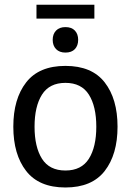

<svg xmlns="http://www.w3.org/2000/svg" viewBox="-20 -797 565 829"><path d="M262.5 12.5Q148.3 12.5 92.9 -58.8Q37.5 -130 37.5 -250Q37.5 -370 92.9 -441.2Q148.3 -512.5 262.5 -512.5Q376.7 -512.5 432.1 -441.2Q487.5 -370 487.5 -250Q487.5 -130 432.1 -58.8Q376.7 12.5 262.5 12.5ZM262.5 -60.8Q331.7 -60.8 363.8 -111.7Q395.8 -162.5 395.8 -250Q395.8 -337.5 363.8 -388.3Q331.7 -439.2 262.5 -439.2Q193.3 -439.2 161.2 -388.3Q129.2 -337.5 129.2 -250Q129.2 -162.5 161.2 -111.7Q193.3 -60.8 262.5 -60.8ZM387.5 -716.7H137.5V-776.7H387.5ZM262.5 -570Q236.7 -570 222.1 -585Q207.5 -600 207.5 -625Q207.5 -650 222.1 -665Q236.7 -680 262.5 -680Q289.2 -680 303.3 -665Q317.5 -650 317.5 -625Q317.5 -600 303.3 -585Q289.2 -570 262.5 -570Z"/></svg>

Font: Familjen Grotesk Variable
Style: Regular
Weight: 400
Designer: Anders Wikstroem, Jonas Baeckman, Matilda Gysing, Kristian Moeller
Foundry: Familjen STHLM AB
Version: Version 2.000